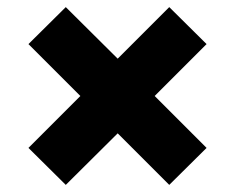

<svg xmlns="http://www.w3.org/2000/svg" viewBox="-20 -617 660 540"><path d="M165 -97 311 -242 456 -97 561 -201 415 -347 561 -493 456 -597 311 -452 165 -597 60 -493 206 -347 60 -201Z"/></svg>

Font: Bounded
Style: Bold
Weight: 700
Designer: Vlad Churkin
Version: Version 3.0